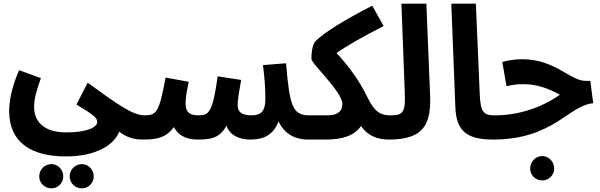

<svg xmlns="http://www.w3.org/2000/svg" viewBox="-20 -756 3273 1047"><path d="M30 -150C30 18 147 97 339 97C508 97 603 32 630 -38C669 -7 711 5 758 5C806 5 831 -22 831 -63C831 -98 811 -127 768 -127C704 -127 619 -188 458 -305L397 -186C499 -125 510 -111 510 -91C510 -61 454 -34 341 -34C228 -34 166 -86 166 -173C166 -212 177 -259 203 -330L84 -373C39 -271 30 -194 30 -150ZM427 271C462 271 491 242 491 206C491 169 462 139 427 139C389 139 360 169 360 206C360 242 389 271 427 271ZM261 271C296 271 325 242 325 206C325 169 296 139 261 139C223 139 194 169 194 206C194 242 223 271 261 271Z M757 5C830 5 884 -2 928 -63C960 -5 1014 5 1060 5C1136 5 1180 -6 1215 -71C1234 -16 1287 5 1346 5C1419 5 1471 -21 1499 -94C1537 -12 1608 5 1657 5C1706 5 1731 -22 1731 -63C1731 -98 1710 -127 1667 -127C1578 -127 1559 -173 1540 -411L1414 -401C1425 -317 1427 -260 1427 -214C1427 -151 1403 -127 1353 -127C1293 -127 1276 -149 1276 -184C1276 -213 1286 -272 1295 -320L1167 -340C1140 -143 1119 -127 1063 -127C1005 -127 992 -152 992 -195C992 -229 1003 -281 1009 -310L883 -333C848 -145 835 -127 767 -127Z M1657 5H1756C1853 5 1913 -18 1949 -69C1985 -14 2041 5 2102 5C2150 5 2176 -24 2176 -63C2176 -98 2156 -127 2112 -127C2065 -127 2028 -136 1987 -219C1938 -321 1881 -395 1815 -467C1873 -507 1954 -554 2072 -614L2010 -725C1864 -650 1748 -580 1700 -531C1685 -516 1678 -473 1678 -436C1678 -407 1847 -257 1847 -188C1847 -155 1828 -127 1766 -127H1666Z M2102 5C2305 5 2332 -94 2325 -248L2305 -736H2169L2187 -259C2191 -150 2184 -127 2111 -127Z M2668 5C2716 5 2742 -22 2742 -63C2742 -100 2722 -127 2678 -127C2618 -127 2600 -143 2596 -244L2575 -736H2441L2463 -175C2467 -50 2516 5 2668 5Z M2668 5C2999 5 3080 -182 3215 -193L3199 -315H3173C3088 -315 3008 -433 2828 -433C2791 -433 2755 -428 2719 -418L2742 -286C2775 -294 2802 -297 2835 -297C2903 -297 2966 -277 3033 -239C2923 -163 2799 -127 2677 -127ZM2937 228C2973 228 3002 199 3002 163C3002 126 2973 95 2937 95C2900 95 2871 126 2871 163C2871 199 2900 228 2937 228Z"/></svg>

Font: Noto Sans Arabic UI Cn
Style: Bold
Weight: 700
Width: 3
Designer: Monotype Design Team, Nadine Chahine and Nizar Qandah
Foundry: Monotype Imaging Inc.
Version: Version 2.010